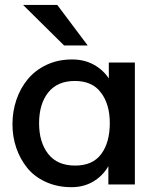

<svg xmlns="http://www.w3.org/2000/svg" viewBox="-20 -758 666 789"><path d="M243.2 -571.3 74.7 -737.8H215.3L340.3 -571.3ZM289.1 -77.6Q360.8 -77.6 396 -125Q431.2 -172.4 431.2 -252.4Q431.2 -330.1 394.5 -377.9Q358.9 -425.3 287.6 -425.3Q215.3 -425.3 177.7 -377.4Q140.6 -330.1 140.6 -251.5Q140.6 -173.8 177.7 -126Q214.8 -77.6 289.1 -77.6ZM273.9 11.2Q215.3 11.2 168 -10.5Q120.6 -32.2 91.3 -68.8Q62 -105.5 46.6 -151.1Q31.2 -196.8 31.2 -247.1Q31.2 -300.3 47.4 -347.9Q63.5 -395.5 94.2 -432.6Q125 -469.7 171.6 -491.7Q218.3 -513.7 275.9 -513.7Q326.2 -513.7 365 -492.4Q403.8 -471.2 427.2 -435.5V-501H534.2V0H425.3V-75.2Q402.8 -35.6 363.5 -12.2Q324.2 11.2 273.9 11.2Z"/></svg>

Font: Ride Light
Style: Bold
Weight: 600
Version: Version 3.000